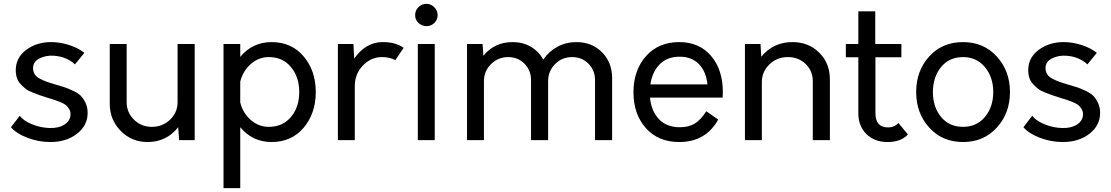

<svg xmlns="http://www.w3.org/2000/svg" viewBox="-20 -729 5782 999"><path d="M242 10C297.3 10 343.5 -4.3 380.5 -33C417.5 -61.7 436 -98 436 -142C436 -161.3 432.3 -178.7 425 -194C417.7 -209.3 409.5 -221.5 400.5 -230.5C391.5 -239.5 378.2 -248.2 360.5 -256.5C342.8 -264.8 328.5 -270.8 317.5 -274.5C306.5 -278.2 290.3 -283 269 -289C249 -295 233.8 -299.8 223.5 -303.5C213.2 -307.2 201.5 -312.3 188.5 -319C175.5 -325.7 166.2 -333.7 160.5 -343C154.8 -352.3 152 -363 152 -375C152 -397 163.2 -413.7 185.5 -425C207.8 -436.3 233 -441 261 -439C305 -435.7 341.3 -420.7 370 -394L419 -454C398.3 -470.7 372.2 -484.2 340.5 -494.5C308.8 -504.8 277.3 -510 246 -510C196 -510 152.8 -496.5 116.5 -469.5C80.2 -442.5 62 -407.3 62 -364C62 -349.3 64 -335.8 68 -323.5C72 -311.2 78.7 -300.2 88 -290.5C97.3 -280.8 106 -272.8 114 -266.5C122 -260.2 134 -253.8 150 -247.5C166 -241.2 178 -236.7 186 -234L225 -221C243 -215.7 255.7 -211.8 263 -209.5C270.3 -207.2 280.8 -203.2 294.5 -197.5C308.2 -191.8 317.8 -186.5 323.5 -181.5C329.2 -176.5 334.5 -170 339.5 -162C344.5 -154 347 -145 347 -135C347 -112.3 336.5 -94.3 315.5 -81C294.5 -67.7 268.3 -61.7 237 -63C207 -63.7 176.8 -70.2 146.5 -82.5C116.2 -94.8 95 -109.7 83 -127L37 -67C55.7 -45 84.3 -26.7 123 -12C161.7 2.7 201.3 10 242 10Z M904 -500V-198C904 -162 891 -131.5 865 -106.5C839 -81.5 807.3 -69 770 -69C733.3 -69 702.3 -81.5 677 -106.5C651.7 -131.5 639 -162 639 -198V-500H551V-189C551 -133.7 570 -86.7 608 -48C646 -9.3 692.7 10 748 10C813.3 10 866.3 -15.7 907 -67L912 0H993V-500Z M1393 -510C1327 -510 1272.7 -484.3 1230 -433V-500H1143V250H1230V-67C1272.7 -15.7 1327 10 1393 10C1462.3 10 1518 -14.8 1560 -64.5C1602 -114.2 1623 -176 1623 -250C1623 -324 1602 -385.8 1560 -435.5C1518 -485.2 1462.3 -510 1393 -510ZM1379 -69C1343.7 -69 1312.3 -80.8 1285 -104.5C1257.7 -128.2 1239.3 -158.7 1230 -196V-304C1239.3 -341.3 1257.7 -372 1285 -396C1312.3 -420 1343.7 -432 1379 -432C1427 -432 1465.3 -414.7 1494 -380C1522.7 -345.3 1537 -302 1537 -250C1537 -198 1522.7 -154.8 1494 -120.5C1465.3 -86.2 1427 -69 1379 -69Z M1971 -510C1912.3 -510 1863 -481.3 1823 -424L1819 -500H1738V0H1826V-280C1826 -323.3 1840.2 -359.5 1868.5 -388.5C1896.8 -417.5 1929.7 -432 1967 -432C1994.3 -432 2017.7 -426.7 2037 -416L2080 -480C2053.3 -500 2017 -510 1971 -510Z M2199 -593C2215 -593 2228.7 -598.5 2240 -609.5C2251.3 -620.5 2257 -634 2257 -650C2257 -666 2251.2 -679.8 2239.5 -691.5C2227.8 -703.2 2214.3 -709 2199 -709C2183 -709 2169.2 -703.3 2157.5 -692C2145.8 -680.7 2140 -666.7 2140 -650C2140 -634 2145.8 -620.5 2157.5 -609.5C2169.2 -598.5 2183 -593 2199 -593ZM2154 0H2242V-500H2154Z M2979 -510C2943 -510 2910 -501.8 2880 -485.5C2850 -469.2 2825.7 -447 2807 -419C2791 -447.7 2769.2 -470 2741.5 -486C2713.8 -502 2682.3 -510 2647 -510C2584.3 -510 2533.7 -486.3 2495 -439L2491 -500H2410V0H2498V-307C2498 -341.7 2510.3 -371.2 2535 -395.5C2559.7 -419.8 2589.3 -432 2624 -432C2658 -432 2686.3 -420.5 2709 -397.5C2731.7 -374.5 2743 -346 2743 -312V0H2832V-307C2832 -341.7 2844 -371.2 2868 -395.5C2892 -419.8 2921.7 -432 2957 -432C2991 -432 3019.3 -420.5 3042 -397.5C3064.7 -374.5 3076 -346 3076 -312V0H3165V-322C3165 -376.7 3147.5 -421.7 3112.5 -457C3077.5 -492.3 3033 -510 2979 -510Z M3741 -250C3741 -327.3 3720.7 -390 3680 -438C3639.3 -486 3584 -510 3514 -510C3442 -510 3384.3 -485.5 3341 -436.5C3297.7 -387.5 3276 -325 3276 -249C3276 -173 3297.5 -110.8 3340.5 -62.5C3383.5 -14.2 3441.3 10 3514 10C3606 10 3673.7 -29 3717 -107L3655 -150C3635 -119.3 3614.7 -97.8 3594 -85.5C3573.3 -73.2 3547.7 -67 3517 -67C3471.7 -67 3435.7 -80.8 3409 -108.5C3382.3 -136.2 3366.7 -173.7 3362 -221H3740C3740.7 -227.7 3741 -237.3 3741 -250ZM3516 -434C3558 -434 3591.5 -421.2 3616.5 -395.5C3641.5 -369.8 3656.3 -334.7 3661 -290H3364C3370.7 -334 3387 -369 3413 -395C3439 -421 3473.3 -434 3516 -434Z M4103 -510C4037 -510 3983 -484.7 3941 -434L3937 -500H3856V0H3944V-302C3944 -338 3957.2 -368.7 3983.5 -394C4009.8 -419.3 4041.7 -432 4079 -432C4116.3 -432 4147.3 -420 4172 -396C4196.7 -372 4209 -342 4209 -306V0H4298V-316C4298 -372 4279.5 -418.3 4242.5 -455C4205.5 -491.7 4159 -510 4103 -510Z M4655 -89C4640.3 -73.7 4622.3 -66 4601 -66C4557 -66 4535 -90.7 4535 -140V-431H4670V-500H4534V-670H4446V-500H4381V-431H4446V-140C4446 -95.3 4460 -59.2 4488 -31.5C4516 -3.8 4553 10 4599 10C4644.3 10 4679.3 -3 4704 -29Z M4991 10C5062.3 10 5120.8 -15 5166.5 -65C5212.2 -115 5235 -176.7 5235 -250C5235 -323.3 5212.2 -385 5166.5 -435C5120.8 -485 5062.3 -510 4991 -510C4919 -510 4860.3 -485.2 4815 -435.5C4769.7 -385.8 4747 -324 4747 -250C4747 -176.7 4769.7 -115 4815 -65C4860.3 -15 4919 10 4991 10ZM4991 -69C4943 -69 4904.8 -86.2 4876.5 -120.5C4848.2 -154.8 4834 -198 4834 -250C4834 -302 4848.2 -345.3 4876.5 -380C4904.8 -414.7 4943 -432 4991 -432C5037.7 -432 5075.5 -414.7 5104.5 -380C5133.5 -345.3 5148 -302 5148 -250C5148 -198.7 5133.7 -155.7 5105 -121C5076.3 -86.3 5038.3 -69 4991 -69Z M5510 10C5565.3 10 5611.5 -4.3 5648.5 -33C5685.5 -61.7 5704 -98 5704 -142C5704 -161.3 5700.3 -178.7 5693 -194C5685.7 -209.3 5677.5 -221.5 5668.5 -230.5C5659.5 -239.5 5646.2 -248.2 5628.5 -256.5C5610.8 -264.8 5596.5 -270.8 5585.5 -274.5C5574.5 -278.2 5558.3 -283 5537 -289C5517 -295 5501.8 -299.8 5491.5 -303.5C5481.2 -307.2 5469.5 -312.3 5456.5 -319C5443.5 -325.7 5434.2 -333.7 5428.5 -343C5422.8 -352.3 5420 -363 5420 -375C5420 -397 5431.2 -413.7 5453.5 -425C5475.8 -436.3 5501 -441 5529 -439C5573 -435.7 5609.3 -420.7 5638 -394L5687 -454C5666.3 -470.7 5640.2 -484.2 5608.5 -494.5C5576.8 -504.8 5545.3 -510 5514 -510C5464 -510 5420.8 -496.5 5384.5 -469.5C5348.2 -442.5 5330 -407.3 5330 -364C5330 -349.3 5332 -335.8 5336 -323.5C5340 -311.2 5346.7 -300.2 5356 -290.5C5365.3 -280.8 5374 -272.8 5382 -266.5C5390 -260.2 5402 -253.8 5418 -247.5C5434 -241.2 5446 -236.7 5454 -234L5493 -221C5511 -215.7 5523.7 -211.8 5531 -209.5C5538.3 -207.2 5548.8 -203.2 5562.5 -197.5C5576.2 -191.8 5585.8 -186.5 5591.5 -181.5C5597.2 -176.5 5602.5 -170 5607.5 -162C5612.5 -154 5615 -145 5615 -135C5615 -112.3 5604.5 -94.3 5583.5 -81C5562.5 -67.7 5536.3 -61.7 5505 -63C5475 -63.7 5444.8 -70.2 5414.5 -82.5C5384.2 -94.8 5363 -109.7 5351 -127L5305 -67C5323.7 -45 5352.3 -26.7 5391 -12C5429.7 2.7 5469.3 10 5510 10Z"/></svg>

Font: Orkney
Style: Regular
Weight: 400
Designer: Samuel Oakes and Alfredo Marco Pradil
Foundry: Alfredo Marco Pradil
Version: 1.0; ttfautohint (v1.5)